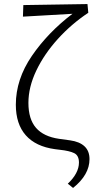

<svg xmlns="http://www.w3.org/2000/svg" viewBox="-20 -731 476 946"><path d="M421 53Q421 130 340 195L314 174Q341 149 355 122.5Q369 96 369 70Q369 35 345.5 23.5Q322 12 275 7L251 4Q156 -9 107 -64.5Q58 -120 58 -215Q58 -340 137 -455.5Q216 -571 337 -663L93 -649L95 -706L411 -711L415 -668Q332 -613 265 -539Q198 -465 159 -383.5Q120 -302 120 -224Q120 -144 157.5 -101Q195 -58 271 -47Q279 -46 325.5 -39.5Q372 -33 396.5 -10Q421 13 421 53Z"/></svg>

Font: Isabella Sans
Style: Regular
Weight: 400
Designer: Original fonts by Christian Thalmann (Catharsis Fonts), Modifications by Cristiano Sobral
Version: Version 0.002;July 12, 2020;FontCreator 13.0.0.2655 64-bit; 